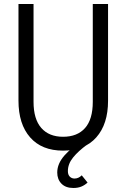

<svg xmlns="http://www.w3.org/2000/svg" viewBox="-20 -740 629 956"><path d="M294 10Q188 10 130 -56Q72 -122 72 -239V-720H147V-233Q147 -147 185.5 -103Q224 -59 294 -59Q365 -59 403.5 -102.5Q442 -146 442 -233V-720H518V-238Q518 -122 459.5 -56Q401 10 294 10ZM345 196Q307 196 286 174.5Q265 153 265 119Q265 75 301 34Q337 -7 392 -37L414 -20Q370 12 344 44Q318 76 318 112Q318 130 327.5 139.5Q337 149 351 149Q371 149 387 133L416 169Q402 182 385 189Q368 196 345 196Z"/></svg>

Font: Instrument Sans SemiCondensed
Style: Regular
Weight: 400
Width: 4
Designer: Rodrigo Fuenzalida
Foundry: fragTYPE
Version: Version 1.000;gftools[0.9.28]